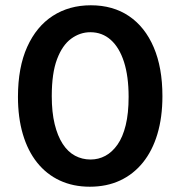

<svg xmlns="http://www.w3.org/2000/svg" viewBox="-20 -693 683 727"><path d="M320 14Q257 14 206.5 -9.5Q156 -33 120.5 -77.5Q85 -122 66.5 -185Q48 -248 48 -326Q48 -438 83 -515.5Q118 -593 180 -633Q242 -673 324 -673Q408 -673 468.5 -632Q529 -591 562 -514Q595 -437 595 -329Q595 -249 576 -185.5Q557 -122 521 -77.5Q485 -33 434.5 -9.5Q384 14 320 14ZM323 -89Q353 -89 379 -103Q405 -117 425 -145.5Q445 -174 456 -219Q467 -264 467 -326Q467 -404 449.5 -458.5Q432 -513 399.5 -542Q367 -571 322 -571Q283 -571 249.5 -546.5Q216 -522 196 -469Q176 -416 176 -329Q176 -268 187 -223Q198 -178 217.5 -148Q237 -118 264 -103.5Q291 -89 323 -89Z"/></svg>

Font: Bricolage Grotesque 36pt SemiBold
Style: Regular
Weight: 600
Designer: Mathieu Triay
Foundry: Atelier Triay
Version: Version 1.001;gftools[0.9.33.dev8+g029e19f]